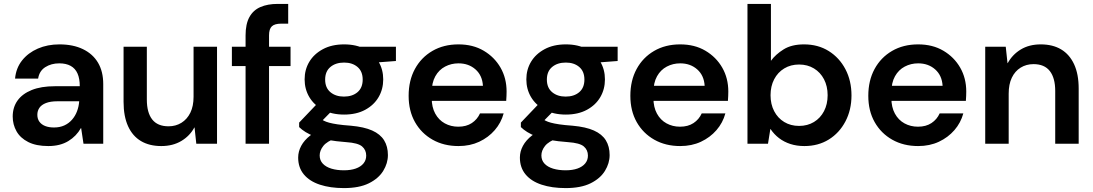

<svg xmlns="http://www.w3.org/2000/svg" viewBox="-20 -735 5588 982"><path d="M227 12Q165 12 124.5 -8.5Q84 -29 64.5 -63.5Q45 -98 45 -139Q45 -186 69.5 -220.5Q94 -255 142 -274.5Q190 -294 261 -294H388Q388 -333 376.5 -359Q365 -385 341.5 -398Q318 -411 283 -411Q242 -411 211.5 -391.5Q181 -372 175 -333H57Q62 -387 93 -426Q124 -465 173.5 -486.5Q223 -508 284 -508Q354 -508 404.5 -483.5Q455 -459 481.5 -414Q508 -369 508 -305V0H407L395 -80H394Q382 -59 366 -42.5Q350 -26 329.5 -13.5Q309 -1 283.5 5.5Q258 12 227 12ZM256 -83Q286 -83 309 -93.5Q332 -104 348.5 -123Q365 -142 374 -166Q383 -190 385 -216V-217H274Q238 -217 215 -208Q192 -199 181.5 -183.5Q171 -168 171 -148Q171 -127 181.5 -112.5Q192 -98 211 -90.5Q230 -83 256 -83Z M805 12Q744 12 701 -13.5Q658 -39 635 -89.5Q612 -140 612 -214V-496H731V-226Q731 -159 758.5 -124Q786 -89 842 -89Q879 -89 908 -107Q937 -125 953.5 -158.5Q970 -192 970 -240V-496H1090V0H984L975 -83H974Q951 -40 907.5 -14Q864 12 805 12Z M1236 0V-554Q1236 -612 1255.5 -647.5Q1275 -683 1312 -699Q1349 -715 1400 -715H1454V-614H1418Q1385 -614 1370.5 -600.5Q1356 -587 1356 -554V0ZM1166 -397V-496H1466V-397Z M1739 227Q1669 227 1616 209.5Q1563 192 1534 157Q1505 122 1505 71Q1505 40 1520.5 11Q1536 -18 1567.5 -42.5Q1599 -67 1647 -86L1699 -29Q1652 -12 1633.5 11.5Q1615 35 1615 60Q1615 85 1631 102Q1647 119 1675 127.5Q1703 136 1739 136Q1774 136 1799.5 127Q1825 118 1839 101Q1853 84 1853 61Q1853 32 1832 14Q1811 -4 1751 -8Q1698 -12 1659 -19Q1620 -26 1591.5 -36.5Q1563 -47 1543 -59.5Q1523 -72 1510 -85V-108L1614 -217L1697 -188L1585 -74L1616 -129Q1626 -123 1636.5 -117.5Q1647 -112 1663.5 -107.5Q1680 -103 1706.5 -99Q1733 -95 1775 -92Q1842 -86 1883.5 -67.5Q1925 -49 1944.5 -17.5Q1964 14 1964 58Q1964 100 1940 139Q1916 178 1866.5 202.5Q1817 227 1739 227ZM1740 -149Q1677 -149 1631.5 -173.5Q1586 -198 1562 -238.5Q1538 -279 1538 -329Q1538 -379 1562 -419Q1586 -459 1631.5 -483.5Q1677 -508 1740 -508Q1803 -508 1848 -483.5Q1893 -459 1916.5 -419Q1940 -379 1940 -329Q1940 -279 1916.5 -238.5Q1893 -198 1848 -173.5Q1803 -149 1740 -149ZM1739 -241Q1782 -241 1808.5 -263.5Q1835 -286 1835 -328Q1835 -370 1808.5 -392.5Q1782 -415 1740 -415Q1697 -415 1670 -392.5Q1643 -370 1643 -328Q1643 -286 1670 -263.5Q1697 -241 1739 -241ZM1820 -409 1797 -496H2005V-423Z M2325 12Q2250 12 2192.5 -20.5Q2135 -53 2102.5 -110.5Q2070 -168 2070 -245Q2070 -323 2102 -382Q2134 -441 2191.5 -474.5Q2249 -508 2325 -508Q2399 -508 2454 -475.5Q2509 -443 2540 -389Q2571 -335 2571 -267Q2571 -257 2570.5 -245Q2570 -233 2569 -219H2156V-296H2450Q2447 -349 2412 -380Q2377 -411 2325 -411Q2288 -411 2256.5 -394.5Q2225 -378 2206.5 -345Q2188 -312 2188 -262V-233Q2188 -187 2206 -154Q2224 -121 2255 -104Q2286 -87 2324 -87Q2365 -87 2393 -105.5Q2421 -124 2435 -155H2556Q2543 -107 2510.5 -69.5Q2478 -32 2431 -10Q2384 12 2325 12Z M2873 227Q2803 227 2750 209.5Q2697 192 2668 157Q2639 122 2639 71Q2639 40 2654.5 11Q2670 -18 2701.5 -42.5Q2733 -67 2781 -86L2833 -29Q2786 -12 2767.5 11.5Q2749 35 2749 60Q2749 85 2765 102Q2781 119 2809 127.5Q2837 136 2873 136Q2908 136 2933.5 127Q2959 118 2973 101Q2987 84 2987 61Q2987 32 2966 14Q2945 -4 2885 -8Q2832 -12 2793 -19Q2754 -26 2725.5 -36.5Q2697 -47 2677 -59.5Q2657 -72 2644 -85V-108L2748 -217L2831 -188L2719 -74L2750 -129Q2760 -123 2770.5 -117.5Q2781 -112 2797.5 -107.5Q2814 -103 2840.5 -99Q2867 -95 2909 -92Q2976 -86 3017.5 -67.5Q3059 -49 3078.5 -17.5Q3098 14 3098 58Q3098 100 3074 139Q3050 178 3000.5 202.5Q2951 227 2873 227ZM2874 -149Q2811 -149 2765.5 -173.5Q2720 -198 2696 -238.5Q2672 -279 2672 -329Q2672 -379 2696 -419Q2720 -459 2765.5 -483.5Q2811 -508 2874 -508Q2937 -508 2982 -483.5Q3027 -459 3050.5 -419Q3074 -379 3074 -329Q3074 -279 3050.5 -238.5Q3027 -198 2982 -173.5Q2937 -149 2874 -149ZM2873 -241Q2916 -241 2942.5 -263.5Q2969 -286 2969 -328Q2969 -370 2942.5 -392.5Q2916 -415 2874 -415Q2831 -415 2804 -392.5Q2777 -370 2777 -328Q2777 -286 2804 -263.5Q2831 -241 2873 -241ZM2954 -409 2931 -496H3139V-423Z M3459 12Q3384 12 3326.5 -20.5Q3269 -53 3236.5 -110.5Q3204 -168 3204 -245Q3204 -323 3236 -382Q3268 -441 3325.5 -474.5Q3383 -508 3459 -508Q3533 -508 3588 -475.5Q3643 -443 3674 -389Q3705 -335 3705 -267Q3705 -257 3704.5 -245Q3704 -233 3703 -219H3290V-296H3584Q3581 -349 3546 -380Q3511 -411 3459 -411Q3422 -411 3390.5 -394.5Q3359 -378 3340.5 -345Q3322 -312 3322 -262V-233Q3322 -187 3340 -154Q3358 -121 3389 -104Q3420 -87 3458 -87Q3499 -87 3527 -105.5Q3555 -124 3569 -155H3690Q3677 -107 3644.5 -69.5Q3612 -32 3565 -10Q3518 12 3459 12Z M4094 12Q4055 12 4022.5 1.5Q3990 -9 3964.5 -28.5Q3939 -48 3921 -75H3920L3908 0H3803V-715H3923V-424Q3947 -457 3988 -482.5Q4029 -508 4092 -508Q4164 -508 4218.5 -474Q4273 -440 4304 -381Q4335 -322 4335 -247Q4335 -173 4304 -114Q4273 -55 4219 -21.5Q4165 12 4094 12ZM4067 -91Q4110 -91 4143 -111Q4176 -131 4194.5 -166.5Q4213 -202 4213 -248Q4213 -294 4194.5 -329.5Q4176 -365 4143 -385Q4110 -405 4067 -405Q4024 -405 3991 -385Q3958 -365 3939.5 -329.5Q3921 -294 3921 -248Q3921 -202 3939.5 -166.5Q3958 -131 3991 -111Q4024 -91 4067 -91Z M4676 12Q4601 12 4543.5 -20.5Q4486 -53 4453.5 -110.5Q4421 -168 4421 -245Q4421 -323 4453 -382Q4485 -441 4542.5 -474.5Q4600 -508 4676 -508Q4750 -508 4805 -475.5Q4860 -443 4891 -389Q4922 -335 4922 -267Q4922 -257 4921.5 -245Q4921 -233 4920 -219H4507V-296H4801Q4798 -349 4763 -380Q4728 -411 4676 -411Q4639 -411 4607.5 -394.5Q4576 -378 4557.5 -345Q4539 -312 4539 -262V-233Q4539 -187 4557 -154Q4575 -121 4606 -104Q4637 -87 4675 -87Q4716 -87 4744 -105.5Q4772 -124 4786 -155H4907Q4894 -107 4861.5 -69.5Q4829 -32 4782 -10Q4735 12 4676 12Z M5019 0V-496H5124L5133 -412H5134Q5158 -456 5201 -482Q5244 -508 5303 -508Q5364 -508 5407 -482.5Q5450 -457 5473.5 -406.5Q5497 -356 5497 -282V0H5377V-270Q5377 -336 5349.5 -371.5Q5322 -407 5266 -407Q5229 -407 5200 -389Q5171 -371 5155 -337.5Q5139 -304 5139 -256V0Z"/></svg>

Font: DM Sans 28pt SemiBold
Style: Regular
Weight: 600
Version: Version 4.004;gftools[0.9.30]